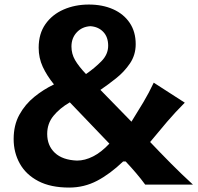

<svg xmlns="http://www.w3.org/2000/svg" viewBox="-20 -825 885 858"><path d="M289.1 13.2Q206.5 13.2 151.4 -15.6Q96.2 -44.4 68.6 -93.8Q41 -143.1 41 -203.6Q41 -266.1 66.7 -312.5Q92.3 -358.9 133.3 -392.1Q174.3 -425.3 221.2 -447.8Q189.5 -486.8 171.1 -526.4Q152.8 -565.9 152.8 -611.8Q152.8 -674.3 183.1 -717.3Q213.4 -760.3 264.4 -782.5Q315.4 -804.7 377 -804.7Q438 -804.7 485.4 -783.7Q532.7 -762.7 559.6 -722.9Q586.4 -683.1 586.4 -627.4Q586.4 -579.6 560.8 -541.7Q535.2 -503.9 498.5 -474.9Q461.9 -445.8 428.7 -423.3L567.4 -281.2Q594.7 -324.7 620.1 -367.2Q645.5 -409.7 667 -455.6L805.7 -366.2Q764.2 -324.7 726.3 -280.5Q688.5 -236.3 650.9 -190.4Q695.8 -143.1 743.2 -95.2Q790.5 -47.4 842.3 0H628.9Q610.4 -25.4 588.1 -51.5Q565.9 -77.6 541.5 -103.5H530.3Q471.7 -47.4 413.8 -17.1Q356 13.2 289.1 13.2ZM364.3 -494.1Q402.8 -520.5 433.1 -551.3Q463.4 -582 463.4 -620.6Q463.4 -659.7 441.4 -682.6Q419.4 -705.6 383.8 -708Q346.2 -705.6 322.8 -680.2Q299.3 -654.8 299.3 -617.2Q299.3 -584.5 315.4 -556.6Q331.5 -528.8 364.3 -494.1ZM468.8 -183.1 292 -367.7Q246.6 -341.3 218.8 -307.1Q190.9 -272.9 190.9 -226.6Q190.9 -174.3 225.1 -142.1Q259.3 -109.9 324.2 -107.4Q359.4 -107.4 396 -126Q432.6 -144.5 468.8 -183.1Z"/></svg>

Font: Pinar-DS3-FD Bold
Style: Regular
Weight: 700
Designer: Amin Abedi
Version: Version 3.000